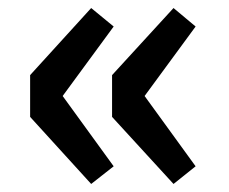

<svg xmlns="http://www.w3.org/2000/svg" viewBox="-20 -525 569 478"><path d="M207 -67 55 -234V-338L207 -505L263 -459L136 -286L263 -111ZM412 -67 259 -234V-338L412 -505L467 -459L340 -286L467 -111Z"/></svg>

Font: Noto Sans KR Thin
Style: Bold
Weight: 700
Version: Version 2.004-H2;hotconv 1.0.118;makeotfexe 2.5.65603